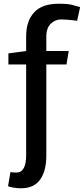

<svg xmlns="http://www.w3.org/2000/svg" viewBox="-20 -788 449 1028"><path d="M120 43V-443H25V-502L120 -515V-593Q120 -675 162.5 -721.5Q205 -768 294 -768Q344 -768 365.5 -762Q387 -756 398 -753L409 -750L393 -677Q337 -684 307 -684Q277 -684 252.5 -661.5Q228 -639 228 -591V-515H348L336 -443H228V45Q228 127 195 173.5Q162 220 93 220Q54 220 23 209L36 133Q48 136 67 136Q120 136 120 43Z"/></svg>

Font: Convergence
Style: Regular
Weight: 400
Designer: Nicolas Silva and John Vargas
Foundry: Nicolas Silva and Jonh Vargas
Version: Version 1.002